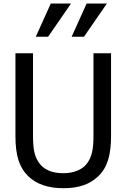

<svg xmlns="http://www.w3.org/2000/svg" viewBox="-20 -1020 696 1056"><path d="M259.3 -1000.5 176.8 -817.9H244.6L370.6 -1000.5ZM456.5 -1000.5 374 -817.9H441.9L567.9 -1000.5ZM327.6 15.1C415.5 15.1 474.6 -6.3 521.5 -51.8C571.8 -100.6 590.8 -169.4 590.8 -273.4V-727.1H494.1V-271C494.1 -204.1 486.3 -162.6 462.9 -127C437.5 -88.4 388.7 -67.4 327.6 -67.4C264.2 -67.4 219.2 -87.4 192.9 -127C168.9 -162.1 161.6 -203.1 161.6 -273.4V-727.1H64.9V-273.4C64.9 -168 84 -102.1 134.3 -51.8C179.7 -7.3 244.1 15.1 327.6 15.1Z"/></svg>

Font: SG Kara
Style: Regular
Weight: 400
Designer: Damoon Khanjanzadeh
Version: Version 1.000